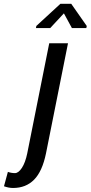

<svg xmlns="http://www.w3.org/2000/svg" viewBox="-121 -750 464 984"><path d="M-44.4 137.2Q-26.4 137.2 -8.8 110.4Q8.8 83.5 18.6 36.1L131.3 -528.3H227.5L114.7 36.1Q95.7 128.4 53.7 170.9Q11.7 213.4 -54.2 213.4Q-76.2 213.4 -100.6 204.6L-80.6 130.9Q-63 137.2 -44.4 137.2ZM323.7 -616.7 321.3 -606H247.6L206.5 -681.6L136.2 -606H63L65.4 -617.2L188.5 -730.5H244.1Z"/></svg>

Font: RobotoCondensed-Italic
Style: Italic
Weight: 400
Designer: Google
Version: Version 1.200311; 2013